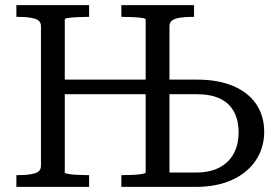

<svg xmlns="http://www.w3.org/2000/svg" viewBox="-20 -730 1090 750"><path d="M201 -419H598V-362H201ZM44 0V-46H55Q92 -46 116 -53Q140 -60 140 -82V-628Q140 -650 116 -657Q92 -664 55 -664H44V-710H328V-664H319Q300 -664 280.5 -663Q261 -662 247 -660Q233 -658 233 -654V-56Q233 -53 247 -50.5Q261 -48 280.5 -47Q300 -46 319 -46H328V0ZM454 0V-46H463Q482 -46 501.5 -47Q521 -48 535 -50.5Q549 -53 549 -56V-654Q549 -658 535 -660Q521 -662 501.5 -663Q482 -664 463 -664H454V-710H738V-664H727Q703 -664 683.5 -661Q664 -658 653 -650.5Q642 -643 642 -628V-56H743Q801 -56 838 -76Q875 -96 893.5 -131Q912 -166 912 -214Q912 -260 894 -293.5Q876 -327 840 -344.5Q804 -362 748 -362H620V-419H750Q832 -419 891 -394Q950 -369 981 -323Q1012 -277 1012 -215Q1012 -153 979.5 -104Q947 -55 887 -27.5Q827 0 745 0Z"/></svg>

Font: Roboto Serif 28pt
Style: Regular
Weight: 400
Designer: Greg Gazdowicz
Foundry: Commercial Type
Version: Version 1.008